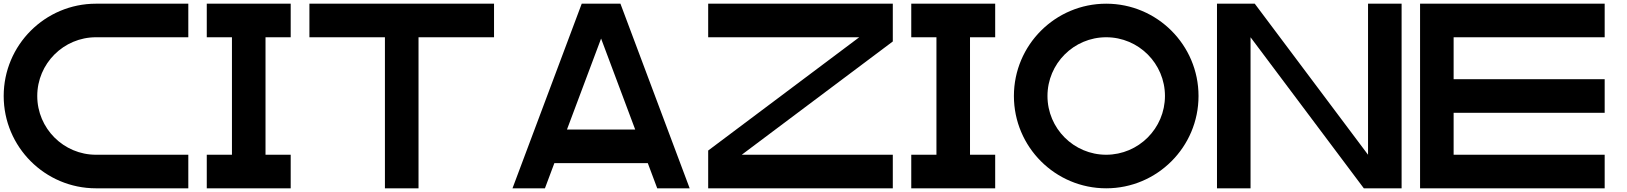

<svg xmlns="http://www.w3.org/2000/svg" viewBox="-20 -820 8812 1040"><path d="M0 -300C0 -24 224 200 500 200H1000V18.2H500C324.4 18.2 181.8 -124.4 181.8 -300C181.8 -475.6 324.4 -618.2 500 -618.2H1000V-800H500C224 -800 0 -576 0 -300Z M1418.2 18.2V-618.2H1554.6V-800H1100V-618.2H1236.4V18.2H1100V200H1554.6V18.2Z M2065 -618.2V200H2247V-618.2H2656V-800H1656V-618.2Z M3131 -800 2756 200H2931.7L2982.8 63.6H3488.9L3540 200H3715.7L3340.7 -800ZM3420.7 -118.2H3051L3235.9 -611.2Z M4634.2 -618.2 3816 -4.6V200H4816V18.2H3997.8L4816 -595.4V-800H3816V-618.2Z M5234.2 18.2V-618.2H5370.6V-800H4916V-618.2H5052.4V18.2H4916V200H5370.6V18.2Z M5972 -800C5696 -800 5472 -576 5472 -300C5472 -24 5696 200 5972 200C6248 200 6472 -24 6472 -300C6472 -576 6248 -800 5972 -800ZM5972 18.2C5796.4 18.2 5653.8 -124.4 5653.8 -300C5653.8 -475.6 5796.4 -618.2 5972 -618.2C6147.6 -618.2 6290.2 -475.6 6290.2 -300C6290 -124.6 6147.4 18 5972 18.2Z M6776.6 -800H6572V200H6753.8V-618.2L7367.4 200H7572V-800H7390.2V18.2Z M8672 200V18.2H7853.8V-209H8672V-391H7853.8V-618.2H8672V-800H7672V200Z"/></svg>

Font: Kubos
Style: Light
Weight: 300
Version: Version 001.000